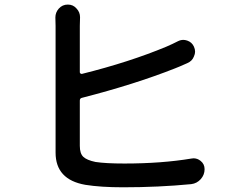

<svg xmlns="http://www.w3.org/2000/svg" viewBox="-20 -797 1040 828"><path d="M333 -375Q324.2 -373 324.2 -363.3V-168Q324.2 -134.8 339.4 -120.6Q354.5 -106.4 391.6 -98.6Q435.5 -91.8 516.6 -91.8Q676.8 -91.8 805.7 -113.3Q810.5 -114.3 814.5 -114.3Q831.1 -114.3 844.7 -103.5Q862.3 -89.8 862.3 -67.4Q862.3 -43 845.7 -24.4Q829.1 -5.9 804.7 -2.9Q664.1 10.7 510.7 10.7Q414.1 10.7 347.7 0Q219.7 -22.5 219.7 -138.7V-685.5L218.8 -721.7Q218.8 -743.2 233.4 -759.8Q249 -777.3 272.5 -777.3Q295.9 -777.3 310.5 -759.8Q325.2 -744.1 325.2 -722.7L324.2 -685.5V-485.4Q324.2 -482.4 327.1 -480Q330.1 -477.5 334 -478.5Q538.1 -529.3 697.3 -595.7Q724.6 -607.4 747.1 -619.1Q758.8 -625 770.5 -625Q778.3 -625 787.1 -622.1Q807.6 -615.2 816.4 -595.7Q821.3 -585 821.3 -574.2Q821.3 -564.5 816.4 -553.7Q808.6 -533.2 787.1 -524.4Q750 -507.8 734.4 -502Q561.5 -433.6 333 -375Z"/></svg>

Font: Gen Jyuu GothicX Medium
Style: Regular
Weight: 500
Designer: Ryoko NISHIZUKA (kana &amp; ideographs); Paul D. Hunt (Latin, Greek &amp; Cyrillic); Wenlong ZHANG (bopomofo); Sandoll C
Version: Version 1.058.20140828